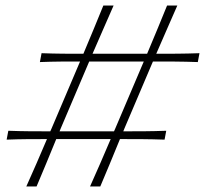

<svg xmlns="http://www.w3.org/2000/svg" viewBox="-20 -673 740 693"><path d="M75 0Q94 -43 111.8 -83.2Q129.5 -123.5 149.5 -171Q117 -171 80 -170.8Q43 -170.5 4 -169L10 -201Q51 -199.5 89.5 -199.2Q128 -199 161.5 -199Q164 -204 166 -209L263 -437Q266.5 -445 269 -451Q236.5 -451 199.8 -450.8Q163 -450.5 124 -449L130 -481Q170.5 -479.5 208.8 -479.2Q247 -479 281 -479Q301.5 -528 318.5 -568.8Q335.5 -609.5 353 -653H390Q371 -609 353.2 -569Q335.5 -529 314 -479H511Q531.5 -528 548.5 -568.8Q565.5 -609.5 583 -653H620Q601 -609 583.2 -569Q565.5 -529 544 -479Q578.5 -479 618 -479.2Q657.5 -479.5 700 -481L694 -449Q650.5 -450.5 610 -450.8Q569.5 -451 534 -451H532Q529 -444 526 -437L429 -209Q427 -204 425 -199Q459 -199 498.5 -199.2Q538 -199.5 580 -201L574 -169Q530.5 -170.5 490 -170.8Q449.5 -171 414 -171H413Q393 -123 376.8 -83Q360.5 -43 342 0H305Q324 -43 341.8 -83.2Q359.5 -123.5 379.5 -171H183Q163 -123 146.8 -83Q130.5 -43 112 0ZM199 -209Q197 -204 195 -199H391.5Q394 -204 396 -209L493 -437Q496.5 -445 499 -451H302Q299 -444 296 -437Z"/></svg>

Font: Commissioner Flair Thin
Style: Italic
Weight: 100
Italic angle: -12°
Designer: Kostas Bartsokas
Foundry: Kostas Bartsokas
Version: Version 1.000; ttfautohint (v1.8.3)